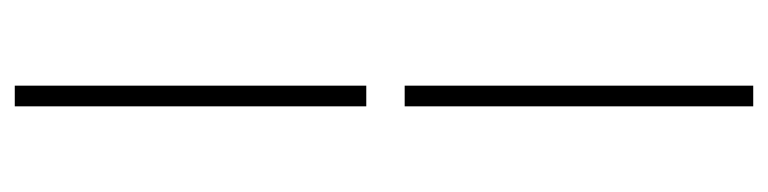

<svg xmlns="http://www.w3.org/2000/svg" viewBox="-410 -380 1040 260"><g transform="rotate(-90 110.0 -250.0)"><path d="M96 -274H124V-750H96V-274ZM96 250H124V-222H96V250Z"/></g></svg>

Font: Assistant ExtraLight
Style: Regular
Weight: 275
Designer: Hebrew By Ben Nathan, Latin by Paul Hunt
Version: Version 2.001;PS 002.001;hotconv 1.0.88;makeotf.lib2.5.64775